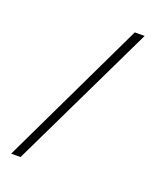

<svg xmlns="http://www.w3.org/2000/svg" viewBox="-164 -897 952 1127"><g transform="rotate(20 312.5 -333.5)"><path d="M542 -792 100.6 125H42L480.5 -792Z"/></g></svg>

Font: okolaks
Style: Regular
Weight: 500
Version: Version 000.6.0